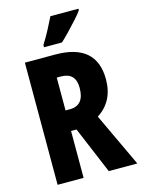

<svg xmlns="http://www.w3.org/2000/svg" viewBox="-136 -1007 800 1084"><g transform="rotate(-15 264.0 -465.0)"><path d="M239 -714Q480 -714 480 -505Q480 -377 381 -313L528 0H361L246 -274H214V0H62V-714ZM238 -586H214V-394H239Q324 -394 324 -497Q324 -586 238 -586ZM433 -921Q420 -902 396 -875.5Q372 -849 345 -820.5Q318 -792 294 -770H189V-783Q214 -823 233.5 -860Q253 -897 269 -930H433Z"/></g></svg>

Font: Noto Sans Arabic ExtCond ExtBd
Style: Regular
Weight: 800
Width: 2
Designer: Monotype Design Team, Nadine Chahine, Nizar Qandah and Khaled Hosny
Foundry: Monotype Imaging Inc.
Version: Version 2.012; ttfautohint (v1.8.4.7-5d5b)